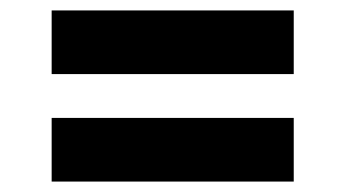

<svg xmlns="http://www.w3.org/2000/svg" viewBox="-20 -414 655 368"><path d="M79 -272V-394H543V-272ZM79 -66V-188H543V-66Z"/></svg>

Font: Ysabeau Infant Black
Style: Italic
Weight: 900
Italic angle: -12°
Designer: Christian Thalmann (Catharsis Fonts)
Version: Version 2.001;gftools[0.9.30]; featfreeze: ss01,ss02,lnum